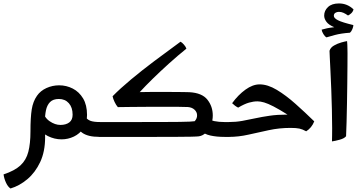

<svg xmlns="http://www.w3.org/2000/svg" viewBox="-40 -783 2066 1105"><path d="M20.5 301.8Q5.4 292 -5.6 268.1Q-16.6 244.1 -19.5 220.7Q44.4 199.7 77.6 168.9Q110.8 138.2 123 90.8Q135.3 43.5 135.3 -26.9Q135.3 -106.9 142.6 -153.1Q149.9 -199.2 172.9 -231.9Q192.9 -260.7 227.5 -276.4Q262.2 -292 300.3 -292Q342.3 -292 378.9 -273.2Q415.5 -254.4 438.2 -216.6Q460.9 -178.7 460.9 -121.6Q460.9 -75.7 439.9 -44.4Q418.9 -13.2 385.3 2.9Q351.6 19 314 19Q273.4 19 235.1 0Q196.8 -19 172.4 -58.1L206.5 -145Q214.8 -106.4 245.8 -85.2Q276.9 -64 307.6 -64Q339.4 -64 358.6 -78.4Q377.9 -92.8 377.9 -123Q377.9 -164.6 356.2 -189Q334.5 -213.4 298.8 -213.4Q265.6 -213.4 248 -195.6Q230.5 -177.7 224.4 -147.7Q218.3 -117.7 218.3 -80.6Q218.3 -59.6 219 -37.4Q219.7 -15.1 219.7 6.3Q219.7 89.4 191.2 149.9Q162.6 210.4 117.2 248.5Q71.8 286.6 20.5 301.8ZM537.6 4.9Q498 4.9 473.9 -1.2Q449.7 -7.3 434.3 -18.1Q418.9 -28.8 404.8 -43.5L447.8 -115.2Q460.4 -95.7 479.2 -88.1Q498 -80.6 537.6 -80.6H547.4V4.9Z M527.8 4.9V-80.6H537.6Q560.5 -80.6 599.9 -80.6Q639.2 -80.6 708.5 -80.6Q817.9 -80.6 886.5 -80.8Q955.1 -81.1 993.9 -81.5Q1032.7 -82 1051.8 -83Q1070.8 -84 1080.6 -85.4Q1095.2 -102.1 1094.2 -120.6Q1093.8 -138.2 1079.6 -151.6Q1065.4 -165 1041.5 -167Q1030.3 -168 988 -168.2Q945.8 -168.5 896.5 -168.5Q855 -168.5 807.1 -168.2Q759.3 -168 714.8 -167.5Q670.4 -167 638.2 -166.5Q627.9 -178.2 619.4 -196.3Q610.8 -214.4 607.9 -229Q650.9 -272.9 712.9 -324.7Q774.9 -376.5 848.6 -431.9Q922.4 -487.3 999 -543Q1007.8 -538.6 1018.8 -525.9Q1029.8 -513.2 1032.7 -502.9Q982.9 -462.9 933.1 -418Q883.3 -373 839.6 -330.3Q795.9 -287.6 764.2 -252.9Q791.5 -253.4 817.9 -253.7Q844.2 -253.9 881.8 -253.9Q917 -253.9 952.4 -253.7Q987.8 -253.4 1014.6 -253.2Q1041.5 -252.9 1049.8 -252.4Q1122.6 -248.5 1153.6 -209.5Q1184.6 -170.4 1184.6 -118.2Q1184.6 -89.8 1174.1 -63.5Q1163.6 -37.1 1145.5 -19.5Q1127.4 -2 1105 1.5Q1095.7 2.9 1061 3.7Q1026.4 4.4 973.9 4.6Q921.4 4.9 857.7 4.9Q793.9 4.9 725.6 4.9Q693.8 4.9 667 4.9Q640.1 4.9 610.1 4.9Q580.1 4.9 537.6 4.9ZM1252 4.9Q1207 4.9 1171.4 -2.9Q1135.7 -10.7 1115.2 -31.2L1156.7 -105Q1168 -91.3 1193.8 -85.9Q1219.7 -80.6 1252 -80.6H1281.2V4.9Z M1261.7 4.9V-80.6H1276.4Q1317.4 -80.6 1354 -87.2Q1390.6 -93.8 1428.7 -102.1Q1466.8 -110.4 1511.7 -116.9Q1556.6 -123.5 1614.7 -123.5Q1566.4 -153.8 1534.2 -170.4Q1502 -187 1480.2 -193.4Q1458.5 -199.7 1441.4 -199.7Q1418.9 -199.7 1393.1 -192.4Q1367.2 -185.1 1330.6 -163.6Q1312 -172.9 1295.9 -189Q1330.6 -236.8 1372.6 -267.1Q1414.6 -297.4 1454.1 -297.4Q1500.5 -297.4 1553 -265.9Q1605.5 -234.4 1660.4 -185.5Q1715.3 -136.7 1768.6 -84.5Q1753.9 -47.4 1722.2 -27.3Q1701.2 -39.1 1683.1 -43Q1665 -46.9 1632.3 -46.9Q1567.4 -46.9 1507.3 -33.9Q1447.3 -21 1390.1 -8.1Q1333 4.9 1276.4 4.9Q1274.4 4.9 1270.5 4.9Q1266.6 4.9 1261.7 4.9Z M1838.9 -567.9Q1829.6 -573.2 1821.3 -586.7Q1813 -600.1 1811 -612.3Q1825.7 -616.7 1841.6 -620.1Q1857.4 -623.5 1883.8 -626.5Q1852.5 -639.2 1839.1 -657Q1825.7 -674.8 1825.7 -693.4Q1825.7 -721.7 1847.7 -742.4Q1869.6 -763.2 1910.6 -763.2Q1959 -763.2 1994.6 -729Q1991.2 -715.8 1981.9 -707Q1972.7 -698.2 1962.9 -693.8Q1949.2 -703.6 1936.8 -709.2Q1924.3 -714.8 1910.2 -714.8Q1898.9 -714.8 1890.1 -709.2Q1881.3 -703.6 1881.3 -691.9Q1881.3 -678.7 1905 -666.5Q1928.7 -654.3 1993.7 -638.7Q1993.7 -629.4 1988 -615.5Q1982.4 -601.6 1974.1 -594.7Q1923.8 -591.3 1887 -581.5Q1850.1 -571.8 1838.9 -567.9Z M1870.6 30.8Q1871.1 15.1 1871.3 -4.2Q1871.6 -23.4 1871.6 -44.9Q1871.6 -94.7 1870.1 -153.1Q1868.7 -211.4 1866.5 -269Q1864.3 -326.7 1861.8 -375.2Q1859.4 -423.8 1857.9 -455.1Q1856.4 -486.3 1856.4 -490.7Q1862.3 -509.8 1882.6 -521.2Q1902.8 -532.7 1924.8 -538.8Q1946.8 -544.9 1957.5 -546.4Q1958.5 -540.5 1959 -524.9Q1959.5 -509.3 1959.7 -494.4Q1960 -479.5 1960 -476.6Q1960 -452.1 1959.7 -406.5Q1959.5 -360.8 1958.7 -303.7Q1958 -246.6 1957 -188.2Q1956.1 -129.9 1954.6 -80.1Q1953.1 -30.3 1951.7 1Q1941.9 13.7 1915.3 21Q1888.7 28.3 1870.6 30.8Z"/></svg>

Font: Harmattan
Style: Bold
Weight: 700
Designer: George W. Nuss III and SIL International
Foundry: SIL International
Version: Version 4.000